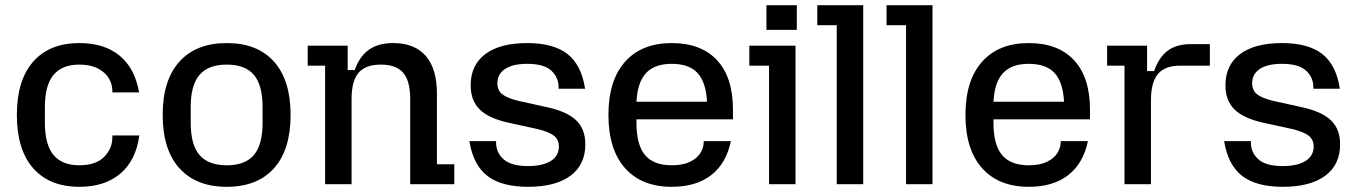

<svg xmlns="http://www.w3.org/2000/svg" viewBox="-20 -710 5229 740"><path d="M45 -267Q45 -401 108 -472.5Q171 -544 286 -544Q382 -544 441 -495.5Q500 -447 516 -354H413V-361Q413 -385 399.5 -408Q386 -431 357.5 -446Q329 -461 286 -461Q219 -461 186 -421Q153 -381 153 -297V-237Q153 -153 186 -113Q219 -73 286 -73Q349 -73 381 -105Q413 -137 413 -180V-188H517Q504 -92 444 -41Q384 10 286 10Q171 10 108 -61.5Q45 -133 45 -267Z M607 -267Q607 -401 671.5 -472.5Q736 -544 854 -544Q972 -544 1036 -472.5Q1100 -401 1100 -267Q1100 -133 1036 -61.5Q972 10 854 10Q736 10 671.5 -61.5Q607 -133 607 -267ZM854 -73Q925 -73 958.5 -112.5Q992 -152 992 -237V-297Q992 -382 958.5 -421.5Q925 -461 854 -461Q783 -461 749 -421.5Q715 -382 715 -297V-237Q715 -152 749 -112.5Q783 -73 854 -73Z M1233 -457H1166V-534H1320V-440H1347Q1366 -493 1402 -518.5Q1438 -544 1495 -544Q1578 -544 1621 -494.5Q1664 -445 1664 -348V-77H1731V0H1561V-328Q1561 -398 1534 -429.5Q1507 -461 1448 -461Q1389 -461 1362 -429.5Q1335 -398 1335 -328V0H1233Z M1789 -166H1892V-161Q1892 -122 1921 -96Q1950 -70 2015 -70Q2071 -70 2102.5 -89.5Q2134 -109 2134 -145Q2134 -172 2115 -187Q2096 -202 2050 -213L1940 -237Q1863 -254 1828.5 -288.5Q1794 -323 1794 -381Q1794 -459 1850.5 -501.5Q1907 -544 2012 -544Q2113 -544 2167 -502Q2221 -460 2235 -368H2133V-373Q2133 -412 2104.5 -438Q2076 -464 2012 -464Q1957 -464 1927 -444.5Q1897 -425 1897 -389Q1897 -362 1915.5 -347Q1934 -332 1979 -321L2088 -297Q2166 -280 2201 -246Q2236 -212 2236 -154Q2236 -75 2178.5 -32.5Q2121 10 2015 10Q1913 10 1858.5 -32Q1804 -74 1789 -166Z M2325 -267Q2325 -400 2389 -472Q2453 -544 2569 -544Q2682 -544 2743.5 -478Q2805 -412 2805 -287V-250H2433V-237Q2433 -152 2466 -112.5Q2499 -73 2569 -73Q2612 -73 2639.5 -86.5Q2667 -100 2679.5 -120.5Q2692 -141 2692 -161V-166H2797Q2779 -80 2721 -35Q2663 10 2569 10Q2453 10 2389 -62Q2325 -134 2325 -267ZM2705 -318Q2701 -393 2668.5 -428.5Q2636 -464 2569 -464Q2503 -464 2470 -428.5Q2437 -393 2433 -318Z M2944 -457H2868V-534H3046V0H2944ZM2934 -690H3051V-595H2934Z M3205 -613H3130V-690H3307V0H3205Z M3472 -613H3397V-690H3574V0H3472Z M3701 -267Q3701 -400 3765 -472Q3829 -544 3945 -544Q4058 -544 4119.5 -478Q4181 -412 4181 -287V-250H3809V-237Q3809 -152 3842 -112.5Q3875 -73 3945 -73Q3988 -73 4015.5 -86.5Q4043 -100 4055.5 -120.5Q4068 -141 4068 -161V-166H4173Q4155 -80 4097 -35Q4039 10 3945 10Q3829 10 3765 -62Q3701 -134 3701 -267ZM4081 -318Q4077 -393 4044.5 -428.5Q4012 -464 3945 -464Q3879 -464 3846 -428.5Q3813 -393 3809 -318Z M4314 -457H4247V-534H4401V-436H4428Q4447 -490 4481 -515Q4515 -540 4570 -540H4643V-457H4529Q4470 -457 4443 -425Q4416 -393 4416 -324V0H4314Z M4698 -166H4801V-161Q4801 -122 4830 -96Q4859 -70 4924 -70Q4980 -70 5011.5 -89.5Q5043 -109 5043 -145Q5043 -172 5024 -187Q5005 -202 4959 -213L4849 -237Q4772 -254 4737.5 -288.5Q4703 -323 4703 -381Q4703 -459 4759.5 -501.5Q4816 -544 4921 -544Q5022 -544 5076 -502Q5130 -460 5144 -368H5042V-373Q5042 -412 5013.5 -438Q4985 -464 4921 -464Q4866 -464 4836 -444.5Q4806 -425 4806 -389Q4806 -362 4824.5 -347Q4843 -332 4888 -321L4997 -297Q5075 -280 5110 -246Q5145 -212 5145 -154Q5145 -75 5087.5 -32.5Q5030 10 4924 10Q4822 10 4767.5 -32Q4713 -74 4698 -166Z"/></svg>

Font: Mozilla Headline BETA
Style: Regular
Weight: 400
Designer: Studio DRAMA
Foundry: Studio DRAMA
Version: Version 0.100